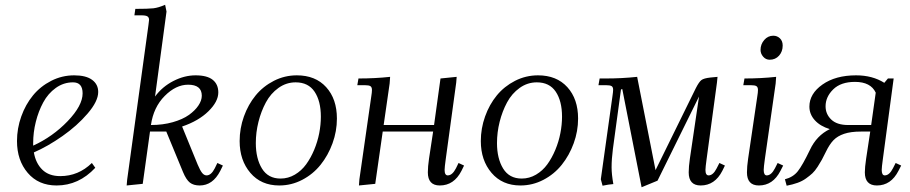

<svg xmlns="http://www.w3.org/2000/svg" viewBox="-20 -766 3793 800"><path d="M50.8 -178.2Q50.8 -231 68.6 -280.8Q86.4 -330.6 117.4 -368.4Q148.4 -406.2 193.4 -429.2Q238.3 -452.1 289.1 -452.1Q338.4 -452.1 363.8 -433.3Q389.2 -414.6 389.2 -382.8Q389.2 -344.2 345.2 -293Q301.3 -241.7 240.2 -199Q179.2 -156.2 121.1 -130.9Q128.9 -85.9 156.2 -59.1Q183.6 -32.2 231 -32.2Q306.6 -32.2 362.8 -86.9L377 -66.9Q308.1 6.8 215.8 6.8Q140.1 6.8 95.5 -45.7Q50.8 -98.1 50.8 -178.2ZM118.2 -159.2Q199.7 -196.3 262 -261.2Q324.2 -326.2 324.2 -377Q324.2 -422.9 284.2 -422.9Q245.1 -422.9 212.6 -399.7Q180.2 -376.5 160.2 -339.4Q140.1 -302.2 129.2 -258.3Q118.2 -214.4 118.2 -169.9Z M507.8 6.8 509.8 -17.1 598.6 -662.1Q601.1 -681.6 601.1 -683.1Q601.1 -693.4 594.2 -697.8Q587.4 -702.1 569.8 -702.1H540L543.9 -729Q597.2 -729 618.9 -731.4Q640.6 -733.9 668 -746.1L673.8 -717.8L626 -363.8Q656.2 -404.8 702.4 -428.5Q748.5 -452.1 794.9 -452.1Q843.3 -452.1 866.5 -433.3Q889.6 -414.6 889.6 -380.9Q889.6 -342.8 848.6 -302.5Q807.6 -262.2 738.8 -238.8L803.7 -80.1Q814 -55.7 822.3 -45.4Q830.6 -35.2 840.8 -35.2Q859.9 -35.2 875 -64.9L885.7 -86.9L908.7 -76.2L897.9 -54.2Q866.7 6.8 812 6.8Q786.6 6.8 771.2 -5.1Q755.9 -17.1 742.7 -48.8L672.9 -217.8H605L574.7 0ZM608.9 -245.1Q658.2 -245.1 699.7 -256.8Q741.2 -268.6 766.8 -286.9Q792.5 -305.2 806.6 -326.2Q820.8 -347.2 820.8 -367.2Q820.8 -413.1 763.7 -413.1Q712.9 -413.1 666.3 -366.2Q619.6 -319.3 608.9 -245.1Z M978.5 -178.2Q978.5 -231 996.3 -280.8Q1014.2 -330.6 1045.2 -368.4Q1076.2 -406.2 1121.1 -429.2Q1166 -452.1 1216.8 -452.1Q1294.4 -452.1 1339.1 -402.8Q1383.8 -353.5 1383.8 -272Q1383.8 -219.2 1365.5 -168.9Q1347.2 -118.7 1315.9 -79.6Q1284.7 -40.5 1239.5 -16.8Q1194.3 6.8 1143.6 6.8Q1067.9 6.8 1023.2 -45.7Q978.5 -98.1 978.5 -178.2ZM1045.9 -169.9Q1045.9 -105.5 1071.5 -63.7Q1097.2 -22 1148.9 -22Q1180.7 -22 1208.5 -38.3Q1236.3 -54.7 1255.6 -81.3Q1274.9 -107.9 1289.1 -141.8Q1303.2 -175.8 1310.1 -211.2Q1316.9 -246.6 1316.9 -279.8Q1316.9 -344.7 1290.8 -383.8Q1264.6 -422.9 1211.9 -422.9Q1172.9 -422.9 1140.4 -399.7Q1107.9 -376.5 1087.9 -339.4Q1067.9 -302.2 1056.9 -258.3Q1045.9 -214.4 1045.9 -169.9Z M1468.8 -411.1 1473.6 -439Q1542.5 -439 1605.5 -445.8L1603.5 -418L1578.6 -245.1H1788.6L1815.4 -439L1882.8 -445.8L1880.9 -421.9L1837.4 -104Q1832.5 -68.8 1832.5 -58.1Q1832.5 -35.2 1845.7 -35.2Q1864.7 -35.2 1879.9 -64.9L1890.6 -86.9L1913.6 -76.2L1902.8 -54.2Q1871.6 6.8 1812.5 6.8Q1762.7 6.8 1762.7 -47.9Q1762.7 -71.8 1767.6 -105L1784.7 -217.8H1574.7L1543.5 0L1475.6 6.8L1477.5 -19L1526.9 -363.8Q1529.8 -380.9 1529.8 -391.1Q1529.8 -402.8 1523.4 -407Q1517.1 -411.1 1499.5 -411.1Z M1983.4 -178.2Q1983.4 -231 2001.2 -280.8Q2019 -330.6 2050 -368.4Q2081.1 -406.2 2126 -429.2Q2170.9 -452.1 2221.7 -452.1Q2299.3 -452.1 2344 -402.8Q2388.7 -353.5 2388.7 -272Q2388.7 -219.2 2370.4 -168.9Q2352.1 -118.7 2320.8 -79.6Q2289.6 -40.5 2244.4 -16.8Q2199.2 6.8 2148.4 6.8Q2072.8 6.8 2028.1 -45.7Q1983.4 -98.1 1983.4 -178.2ZM2050.8 -169.9Q2050.8 -105.5 2076.4 -63.7Q2102.1 -22 2153.8 -22Q2185.5 -22 2213.4 -38.3Q2241.2 -54.7 2260.5 -81.3Q2279.8 -107.9 2293.9 -141.8Q2308.1 -175.8 2314.9 -211.2Q2321.8 -246.6 2321.8 -279.8Q2321.8 -344.7 2295.7 -383.8Q2269.5 -422.9 2216.8 -422.9Q2177.7 -422.9 2145.3 -399.7Q2112.8 -376.5 2092.8 -339.4Q2072.8 -302.2 2061.8 -258.3Q2050.8 -214.4 2050.8 -169.9Z M2473.6 -411.1 2478.5 -439H2502.4Q2571.8 -439 2634.8 -445.8L2711.4 -57.1L2879.4 -398.9Q2892.6 -424.8 2902.6 -432.4Q2912.6 -439.9 2939.5 -442.9L2969.7 -445.8L2967.3 -421.9L2924.3 -104Q2919.4 -68.8 2919.4 -58.1Q2919.4 -35.2 2932.6 -35.2Q2951.2 -35.2 2966.3 -64.9L2977.5 -86.9L3000.5 -76.2L2989.7 -54.2Q2958.5 6.8 2899.4 6.8Q2849.6 6.8 2849.6 -47.9Q2849.6 -71.8 2854.5 -105L2892.6 -363.8L2719.7 -13.2L2653.3 14.2L2572.8 -395L2567.4 -393.1L2533.7 -145Q2528.3 -102.5 2528.3 -68.8Q2528.3 -40 2535.6 1Q2515.6 2.4 2490.7 7.8L2483.4 -19L2531.7 -363.8Q2534.7 -383.8 2534.7 -392.1Q2534.7 -403.3 2528.3 -407.2Q2522 -411.1 2504.4 -411.1Z M3077.1 -411.1 3082 -439Q3150.9 -439 3213.9 -445.8L3211.9 -418L3167 -104Q3162.1 -68.8 3162.1 -58.1Q3162.1 -35.2 3174.8 -35.2Q3193.8 -35.2 3209 -64.9L3220.2 -86.9L3243.2 -76.2L3231.9 -54.2Q3200.7 6.8 3142.1 6.8Q3092.3 6.8 3092.3 -47.9Q3092.3 -71.8 3097.2 -105L3135.3 -363.8Q3138.2 -380.9 3138.2 -391.1Q3138.2 -402.8 3131.8 -407Q3125.5 -411.1 3107.9 -411.1ZM3148.9 -558.1Q3148.9 -581.5 3164.3 -599.4Q3179.7 -617.2 3202.1 -617.2Q3218.3 -617.2 3229.7 -606.2Q3241.2 -595.2 3241.2 -576.2Q3241.2 -551.3 3226.1 -534.2Q3210.9 -517.1 3187 -517.1Q3170.9 -517.1 3159.9 -529.8Q3148.9 -542.5 3148.9 -558.1Z M3250.5 -19Q3284.7 -27.8 3304.2 -52.5Q3323.7 -77.1 3354.5 -141.1Q3382.3 -201.2 3437.5 -228Q3397.5 -240.2 3375 -265.1Q3352.5 -290 3352.5 -321.8Q3352.5 -375.5 3407 -413.8Q3461.4 -452.1 3546.9 -452.1Q3615.2 -452.1 3664.6 -420.9L3679.7 -439H3703.6L3658.7 -104Q3653.8 -68.8 3653.8 -58.1Q3653.8 -35.2 3666.5 -35.2Q3685.5 -35.2 3700.7 -64.9L3711.9 -86.9L3734.9 -76.2L3723.6 -54.2Q3692.4 6.8 3633.8 6.8Q3583.5 6.8 3583.5 -47.9Q3583.5 -68.4 3588.9 -105L3606 -217.8H3566.9Q3524.9 -217.8 3497.3 -208.5Q3469.7 -199.2 3453.1 -182.1Q3436.5 -165 3421.9 -134.8Q3410.6 -111.8 3404.5 -100.6Q3398.4 -89.4 3387 -71.5Q3375.5 -53.7 3365 -43.9Q3354.5 -34.2 3338.6 -22.7Q3322.8 -11.2 3303 -4.2Q3283.2 2.9 3257.8 7.8ZM3419.9 -323.2Q3419.9 -290.5 3443.6 -267.8Q3467.3 -245.1 3513.7 -245.1H3609.9L3628.9 -379.9Q3607.9 -424.8 3542.5 -424.8Q3483.4 -424.8 3451.7 -393.6Q3419.9 -362.3 3419.9 -323.2Z"/></svg>

Font: Dihjauti S
Style: Italic
Weight: 400
Italic angle: -9°
Designer: T. Christopher White
Version: Version 3.0.0